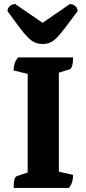

<svg xmlns="http://www.w3.org/2000/svg" viewBox="-20 -923 424 943"><path d="M47 0Q47 -53 63 -58L116 -76V-560L47 -577Q47 -595 51.5 -610Q56 -625 68 -641H339Q339 -616 334.5 -600.5Q330 -585 323 -583L269 -566V-80L339 -64Q339 -46 335 -31.5Q331 -17 319 0ZM189 -707Q169 -707 153 -713.5Q137 -720 119 -737.5Q101 -755 77 -786.5Q53 -818 17 -868Q17 -883 28 -893Q39 -903 55 -903L189 -811L323 -903Q339 -903 350 -893Q361 -883 361 -868Q324 -818 300 -786.5Q276 -755 258.5 -737.5Q241 -720 225 -713.5Q209 -707 189 -707Z"/></svg>

Font: Petrona ExtraBold
Style: Regular
Weight: 800
Designer: Ringo R. Seeber
Foundry: Ringo R. Seeber
Version: Version 2.001; ttfautohint (v1.8.3)